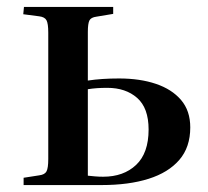

<svg xmlns="http://www.w3.org/2000/svg" viewBox="-20 -533 598 553"><path d="M48 0V-21L93 -28Q109 -30 114 -39.5Q119 -49 119 -75V-439Q119 -465 114 -474.5Q109 -484 93 -486L47 -492L49 -513H306V-493L258 -485Q242 -483 237.5 -474Q233 -465 233 -441V-301Q253 -304 275 -305.5Q297 -307 323 -307Q383 -307 429 -291.5Q475 -276 501.5 -245Q528 -214 528 -166Q528 -109 496.5 -72.5Q465 -36 408 -18Q351 0 273 0ZM277 -24Q336 -24 372 -58Q408 -92 408 -160Q408 -222 375 -251Q342 -280 289 -280Q272 -280 258.5 -279Q245 -278 233 -276V-27Q242 -26 253.5 -25Q265 -24 277 -24Z"/></svg>

Font: Literata 60pt Medium
Style: Regular
Weight: 500
Designer: Latin by Veronika Burian and Jose Scaglione. Greek by Irene Vlachou. Cyrillic by Vera Evstafieva.
Foundry: TypeTogether
Version: Version 3.103;gftools[0.9.29]